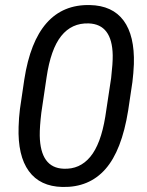

<svg xmlns="http://www.w3.org/2000/svg" viewBox="-20 -741 590 771"><path d="M230.5 9.8Q140.6 7.8 95.7 -54Q50.8 -115.7 54.7 -231.9Q55.7 -268.1 60.1 -303.2L77.6 -421.9Q101.1 -573.7 167 -648.4Q232.9 -723.1 340.8 -720.7Q431.6 -718.8 476.3 -658.4Q521 -598.1 517.6 -483.4Q516.1 -446.8 511.7 -411.6L494.6 -296.9Q468.8 -136.2 403.3 -62Q337.9 12.2 230.5 9.8ZM426.3 -427.7Q433.1 -486.8 432.6 -519.5Q430.2 -643.6 336.4 -647Q268.1 -649.4 225.8 -596.4Q183.6 -543.5 167 -430.2L146 -288.6Q139.2 -231.9 139.6 -196.3Q142.1 -66.9 235.4 -63.5Q300.3 -60.5 342.5 -111.3Q384.8 -162.1 402.8 -272.5Z"/></svg>

Font: Roboto
Style: Italic
Weight: 400
Italic angle: -12°
Designer: Google
Version: Version 2.134; 2016; ttfautohint (v1.6)